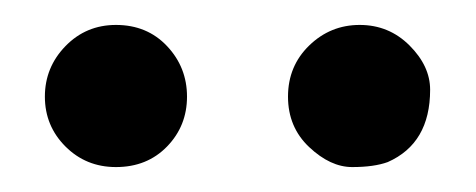

<svg xmlns="http://www.w3.org/2000/svg" viewBox="-20 -677 382 154"><path d="M325 -605Q325 -562 291 -547Q280 -543 262.5 -543Q245 -543 228 -559Q211 -575 211 -599.5Q211 -624 228 -640.5Q245 -657 268.5 -657Q292 -657 308.5 -640.5Q325 -624 325 -605ZM73 -543Q49 -543 32.5 -559.5Q16 -576 16 -599.5Q16 -623 32.5 -640Q49 -657 73 -657Q98 -657 114 -640Q130 -623 130 -599.5Q130 -576 114 -559.5Q98 -543 73 -543Z"/></svg>

Font: Cardo
Style: Regular
Weight: 400
Designer: David J. Perry
Foundry: David J. Perry
Version: Version 1.0451